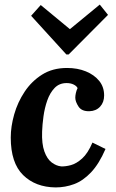

<svg xmlns="http://www.w3.org/2000/svg" viewBox="-20 -808 507 839"><path d="M273 -511Q319 -511 355.5 -496Q392 -481 413.5 -454.5Q435 -428 435 -391Q435 -361 417.5 -342Q400 -323 371 -322Q337 -321 323 -342.5Q309 -364 309 -381Q309 -390 311.5 -401.5Q314 -413 319 -423Q315 -432 302 -438.5Q289 -445 271 -445Q239 -445 218.5 -423.5Q198 -402 186.5 -369Q175 -336 170 -299.5Q165 -263 164 -233Q162 -179 174 -146Q186 -113 206 -98Q226 -83 247 -81Q266 -80 290 -86.5Q314 -93 339 -115.5Q364 -138 384 -185L441 -157Q413 -92 378 -55Q343 -18 304 -3.5Q265 11 223 11Q135 10 81 -43Q27 -96 27 -207Q27 -255 42 -308Q57 -361 87.5 -407Q118 -453 164 -482Q210 -511 273 -511ZM270 -570 116 -739 158 -786 285 -681H286L416 -788L452 -743L280 -570Z"/></svg>

Font: Lora
Style: Bold Italic
Weight: 700
Italic angle: -3°
Designer: Olga Karpushina, Alexei Vanyashin (Cyrillic)
Foundry: Cyreal
Version: Version 3.004